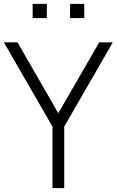

<svg xmlns="http://www.w3.org/2000/svg" viewBox="-20 -968 600 988"><path d="M221 -948V-875H148V-948ZM413.5 -948V-875H340.5V-948ZM560.5 -750 310.5 -316.5V0H250V-316.5L0 -750H70L280 -385.5L490.5 -750Z"/></svg>

Font: Russisch Sans Light
Style: Regular
Weight: 300
Designer: Michael Sharanda (font) & Cristiano Sobral (main changes)
Foundry: Michael Sharanda
Version: Version 2.00;September 8, 2020;FontCreator 13.0.0.2681 64-bi